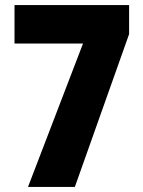

<svg xmlns="http://www.w3.org/2000/svg" viewBox="-20 -734 562 754"><path d="M90 0H274L487 -600V-714H37V-563H306Z"/></svg>

Font: Noto Sans Khmer Condensed Black
Style: Regular
Weight: 900
Width: 3
Designer: Danh Hong and the Monotype Design Team
Foundry: Monotype Imaging Inc.
Version: Version 2.004